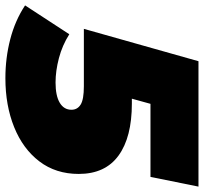

<svg xmlns="http://www.w3.org/2000/svg" viewBox="-74 -698 756 712"><g transform="rotate(90 304.0 -342.0)"><path d="M238 16Q163 16 93.5 -2Q24 -20 -32 -57L75 -221Q116 -195 163.5 -182.5Q211 -170 254 -170Q303 -170 329 -185.5Q355 -201 355 -229Q355 -251 336 -263Q317 -275 268 -275H55L175 -700H640L604 -522H222L361 -623L286 -352L188 -453H332Q457 -453 525 -403.5Q593 -354 593 -256Q593 -171 546.5 -110Q500 -49 419.5 -16.5Q339 16 238 16Z"/></g></svg>

Font: Montserrat Thin Black
Style: Italic
Weight: 900
Italic angle: -11.3°
Version: Version 9.000